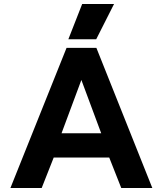

<svg xmlns="http://www.w3.org/2000/svg" viewBox="-20 -938 812 958"><path d="M390 -918H549L460 -742H321ZM312 -699H461L740 0H585L525 -152H248L188 0H32ZM485 -273 386 -539 287 -273Z"/></svg>

Font: Prompt SemiBold
Style: Regular
Weight: 600
Designer: Katatrad Team
Foundry: CadsonDemak
Version: Version 1.000